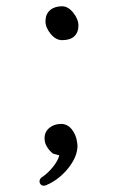

<svg xmlns="http://www.w3.org/2000/svg" viewBox="-20 -477 390 612"><path d="M178 -349Q158 -349 141.5 -369Q125 -389 125 -409Q125 -432 139.5 -444.5Q154 -457 178 -457Q197 -457 213.5 -436.5Q230 -416 230 -395Q230 -374 217 -361.5Q204 -349 178 -349ZM147 11Q137 3 129.5 -9.5Q122 -22 122 -36Q122 -57 137.5 -69.5Q153 -82 175 -82Q195 -82 209 -64.5Q223 -47 226 -22L227 -13Q227 22 198 58.5Q169 95 128 113Q122 115 120 115Q114 115 110 111Q106 107 106 101Q106 94 112 89Q132 76 148.5 55.5Q165 35 169 18Q167 17 157.5 15Q148 13 147 11Z"/></svg>

Font: Iansui
Style: Regular
Weight: 400
Designer: But Ko / Fontworks Inc.
Foundry: zi-hi.com / Fontworks Inc.
Version: Version 1.002